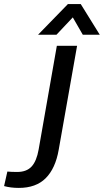

<svg xmlns="http://www.w3.org/2000/svg" viewBox="-150 -724 508 939"><path d="M-130 186 -114 115Q-95 117 -66 117Q-20 117 4.5 90.5Q29 64 39 7L128 -500H227L137 9Q121 100 73.5 147.5Q26 195 -58 195Q-98 195 -130 186ZM182 -704H245L338 -554H255L206 -639L126 -554H36Z"/></svg>

Font: Sarabun Medium
Style: Italic
Weight: 500
Italic angle: -10°
Designer: Suppakit Chalermlarp | Katatrad Co.,Ltd.
Foundry: Cadson Demak Co.,Ltd.
Version: Version 1.000; ttfautohint (v1.6)